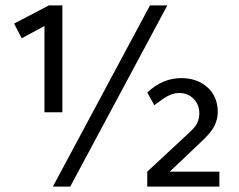

<svg xmlns="http://www.w3.org/2000/svg" viewBox="-20 -688 881 708"><path d="M144 -274V-592L60 -547L32 -601L160 -668H210V-274ZM175 0 533 -668H597L239 0ZM523 0V-55L680 -201Q699 -218 707 -234Q715 -250 715 -270Q715 -302 694 -323.5Q673 -345 641 -345Q618 -345 597 -333Q576 -321 549 -300L523 -347Q580 -400 648 -400Q707 -400 745 -366Q783 -332 783 -274Q783 -251 772 -226.5Q761 -202 727 -170L606 -55H789V0Z"/></svg>

Font: Gantari
Style: Regular
Weight: 400
Designer: Anugrah Pasau
Foundry: Lafontype
Version: Version 1.000; ttfautohint (v1.8.4)